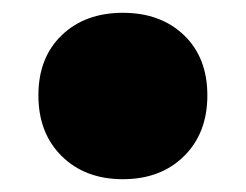

<svg xmlns="http://www.w3.org/2000/svg" viewBox="-20 -439 384 300"><path d="M40 -290Q40 -349 76.5 -384Q113 -419 172 -419Q231 -419 267.5 -384Q304 -349 304 -290Q304 -231 267.5 -195Q231 -159 172 -159Q113 -159 76.5 -195Q40 -231 40 -290Z"/></svg>

Font: AtCorfu Sans
Style: AtCorfu Sans Black
Weight: 900
Designer: Kostas Teopoulos
Foundry: Kostas Teopoulos
Version: Version 1.00 July 8, 2025, initial release